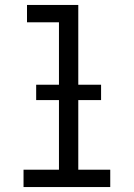

<svg xmlns="http://www.w3.org/2000/svg" viewBox="-20 -755 540 775"><path d="M75 0V-70H218V-665H89V-735H296V-70H425V0ZM126 -351V-413H388V-351Z"/></svg>

Font: Iosevka Custom
Style: Regular
Weight: 400
Monospace: yes
Designer: Belleve Invis
Foundry: Belleve Invis
Version: Version 32.5.0; ttfautohint (v1.8.4)